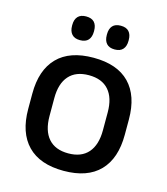

<svg xmlns="http://www.w3.org/2000/svg" viewBox="-104 -750 734 844"><g transform="rotate(15 263.0 -328.0)"><path d="M263 12.5Q155 12.5 99 -45Q43 -102.5 43 -210.5V-280Q43 -387.5 99 -444.8Q155 -502 263 -502Q371 -502 426.8 -444.8Q482.5 -387.5 482.5 -280V-210.5Q482.5 -102.5 426.8 -45Q371 12.5 263 12.5ZM263 -67Q322.5 -67 353.5 -102.5Q384.5 -138 384.5 -204.5V-286Q384.5 -352 353.5 -387.2Q322.5 -422.5 263 -422.5Q203.5 -422.5 172.5 -387.2Q141.5 -352 141.5 -286V-204.5Q141.5 -138 172.5 -102.5Q203.5 -67 263 -67ZM184 -561Q159.5 -561 147 -574.8Q134.5 -588.5 134.5 -613.5V-617Q134.5 -642 147 -655.5Q159.5 -669 184 -669Q209.5 -669 221.8 -655.5Q234 -642 234 -617V-613.5Q234 -588.5 221.8 -574.8Q209.5 -561 184 -561ZM342 -561Q317 -561 304.8 -574.8Q292.5 -588.5 292.5 -613.5V-617Q292.5 -642 304.8 -655.5Q317 -669 342 -669Q367 -669 379.2 -655.5Q391.5 -642 391.5 -617V-613.5Q391.5 -588.5 379.2 -574.8Q367 -561 342 -561Z"/></g></svg>

Font: Anek Bangla Medium Medium
Style: Regular
Weight: 500
Version: Version 1.003